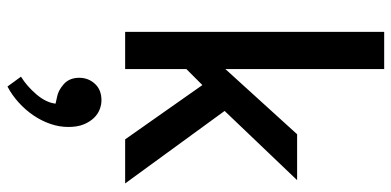

<svg xmlns="http://www.w3.org/2000/svg" viewBox="-294 -458 1074 527"><g transform="rotate(90 243.5 -194.0)"><path d="M169 -168V0H67V-711H169V-275L348 -472H474L284 -273L483 0H362L213 -212ZM246 187Q228 184 210.5 168.5Q193 153 193 126Q193 101 209.5 83Q226 65 255 65Q267 65 280 70Q293 75 303.5 86Q314 97 321 114Q328 131 328 156Q328 181 319.5 205.5Q311 230 296 252Q281 274 260.5 292.5Q240 311 217 323L190 286Q217 269 239 243Q261 217 264 191Z"/></g></svg>

Font: Mukta Mahee Medium
Style: Regular
Weight: 500
Designer: Shuchita Grover, Noopur Datye, Girish Dalvi, Yashodeep Gholap
Foundry: Ek Type
Version: Version 2.538;PS 1.000;hotconv 16.6.51;makeotf.lib2.5.65220;